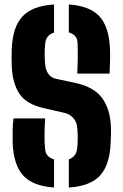

<svg xmlns="http://www.w3.org/2000/svg" viewBox="-20 -829 548 858"><path d="M287.5 9V-117Q320 -128.5 324.5 -163Q330.5 -213.5 324.5 -264Q322.5 -285 306.5 -302.5Q290.5 -320 266.5 -325L174.5 -346Q96 -364 65.5 -412Q35 -460 32.5 -535Q31 -575.5 32.5 -610Q36.5 -709 80.8 -756Q125 -803 221.5 -809V-683.5Q187 -672 182.5 -638Q176.5 -586.5 182.5 -535Q185 -515 196.5 -498.2Q208 -481.5 233.5 -476L314.5 -459Q399.5 -441 436 -391.2Q472.5 -341.5 475.5 -264Q476.5 -247 476 -227.8Q475.5 -208.5 474.5 -191Q470.5 -91.5 426.8 -44.2Q383 3 287.5 9ZM325.5 -500Q327 -534.5 327.5 -569Q328 -603.5 326.5 -638Q325.5 -673 287.5 -684V-809Q381.5 -802.5 424.5 -755.8Q467.5 -709 471.5 -610Q472.5 -588.5 471.8 -557.5Q471 -526.5 469.5 -500ZM221.5 9Q127 2.5 83.8 -44.5Q40.5 -91.5 36.5 -191Q36 -215 36.5 -245.5Q37 -276 40.5 -300H181.5Q179.5 -263.5 179 -228Q178.5 -192.5 181.5 -163Q184.5 -127.5 221.5 -116.5Z"/></svg>

Font: Big Shoulders Stencil Text Black
Style: Regular
Weight: 900
Designer: Patric King
Foundry: XO Type Co
Version: Version 1.000